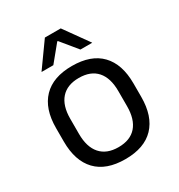

<svg xmlns="http://www.w3.org/2000/svg" viewBox="-166 -794 853 917"><g transform="rotate(-30 260.0 -335.0)"><path d="M260 12.5Q155 12.5 100.8 -44.2Q46.5 -101 46.5 -207.5V-282Q46.5 -388 101 -444.5Q155.5 -501 260 -501Q365 -501 419.2 -444.5Q473.5 -388 473.5 -282V-207.5Q473.5 -101 419.2 -44.2Q365 12.5 260 12.5ZM260 -53.5Q325 -53.5 358.8 -92Q392.5 -130.5 392.5 -203V-286.5Q392.5 -358.5 358.8 -396.8Q325 -435 260 -435Q195.5 -435 161.5 -396.8Q127.5 -358.5 127.5 -286.5V-203Q127.5 -130.5 161.5 -92Q195.5 -53.5 260 -53.5ZM216.5 -683H304L399.5 -549.5V-548.5H335L262 -637.5H258.5L185.5 -548.5H121V-549.5Z"/></g></svg>

Font: Anek Latin
Style: Regular
Weight: 400
Designer: Yesha Goshar
Foundry: Ek Type
Version: Version 1.003